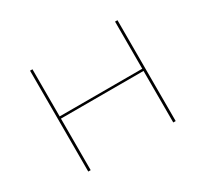

<svg xmlns="http://www.w3.org/2000/svg" viewBox="-101 -606 809 755"><g transform="rotate(-30 303.5 -229.0)"><path d="M502 -458V0H491V-234H116V0H105V-458H116V-244H491V-458Z"/></g></svg>

Font: Ysabeau SC Hairline
Style: Regular
Weight: 100
Designer: Christian Thalmann (Catharsis Fonts)
Version: Version 0.003